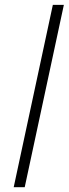

<svg xmlns="http://www.w3.org/2000/svg" viewBox="-20 -780 286 800"><path d="M83 0H37.1L200.2 -759.8H246.1Z"/></svg>

Font: CAA NEO Sans Light
Style: Italic
Weight: 300
Italic angle: -12°
Version: Version 1.10